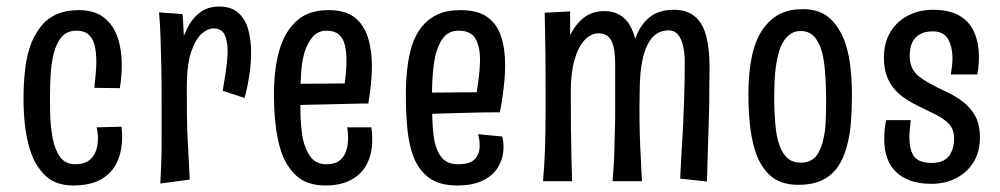

<svg xmlns="http://www.w3.org/2000/svg" viewBox="-20 -556 3062 588"><path d="M204 12Q150 12 118.5 -18.5Q87 -49 72 -97Q61 -132 56.5 -172Q52 -212 52 -253Q52 -303 57.5 -347.5Q63 -392 77 -427Q90 -457 108.5 -479Q127 -501 155 -513Q183 -525 221 -525Q269 -525 298 -502.5Q327 -480 340 -442Q353 -404 353 -357Q353 -340 351.5 -322Q350 -304 347 -286L269 -287Q271 -309 273 -329Q275 -349 275 -367Q275 -395 270 -416.5Q265 -438 251.5 -450Q238 -462 214 -462Q185 -462 168.5 -442.5Q152 -423 144 -390Q137 -361 135 -325.5Q133 -290 133 -253Q133 -232 133.5 -211Q134 -190 136 -170.5Q138 -151 141 -134Q148 -98 164 -75.5Q180 -53 211 -53Q236 -53 251 -63.5Q266 -74 273 -92Q280 -110 280 -132Q280 -140 279 -148.5Q278 -157 276 -166L352 -168Q353 -160 353.5 -152.5Q354 -145 354 -137Q354 -93 338.5 -59.5Q323 -26 290 -7Q257 12 204 12Z M662 -278Q668 -313 672.5 -344.5Q677 -376 677 -401Q677 -432 667.5 -450.5Q658 -469 634 -469Q616 -469 597 -452Q578 -435 565 -395.5Q552 -356 552 -287L511 -245Q512 -279 515.5 -318.5Q519 -358 528 -396.5Q537 -435 552 -466.5Q567 -498 591.5 -517Q616 -536 651 -536Q688 -536 709.5 -517Q731 -498 740 -466.5Q749 -435 749 -395Q749 -361 743.5 -325Q738 -289 729 -256ZM471 6Q472 -16 473 -37Q474 -58 474.5 -79.5Q475 -101 475 -126Q475 -151 475 -180.5Q475 -210 475 -247Q475 -305 474 -354.5Q473 -404 471.5 -445.5Q470 -487 467 -518L539 -513Q541 -489 542.5 -457Q544 -425 546.5 -383.5Q549 -342 552 -287Q552 -241 552.5 -200.5Q553 -160 555 -125Q557 -90 558.5 -60Q560 -30 561 -6Z M977 12Q921 12 889 -16.5Q857 -45 841 -92Q829 -129 824 -173.5Q819 -218 819 -267Q819 -309 824 -347Q829 -385 840 -416Q857 -465 892 -495Q927 -525 986 -525Q1037 -525 1065.5 -503Q1094 -481 1106.5 -442Q1119 -403 1119 -354Q1119 -327 1116 -298Q1113 -269 1108 -239L1035 -296Q1038 -317 1039.5 -336Q1041 -355 1041 -371Q1041 -398 1036 -418.5Q1031 -439 1017.5 -450.5Q1004 -462 980 -462Q954 -462 938 -443.5Q922 -425 913 -397Q905 -370 902.5 -336.5Q900 -303 900 -269Q900 -244 900 -220Q900 -196 902 -174Q904 -152 907 -133Q915 -97 931.5 -75Q948 -53 980 -53Q1005 -53 1019.5 -64Q1034 -75 1040 -93.5Q1046 -112 1046 -133Q1046 -141 1045.5 -149.5Q1045 -158 1043 -166H1117Q1119 -156 1119.5 -146Q1120 -136 1120 -127Q1120 -86 1104 -54.5Q1088 -23 1056 -5.5Q1024 12 977 12ZM848 -232 847 -299 1102 -301 1108 -239Q1108 -239 1091 -239Q1074 -239 1047 -238Q1020 -237 985.5 -236.5Q951 -236 915.5 -235Q880 -234 848 -232Z M1380 12Q1323 12 1290.5 -14Q1258 -40 1243 -85Q1231 -121 1227 -167Q1223 -213 1223 -267Q1223 -310 1227.5 -348Q1232 -386 1242 -418Q1253 -451 1272.5 -475Q1292 -499 1320.5 -512Q1349 -525 1390 -525Q1442 -525 1471.5 -504.5Q1501 -484 1514 -446Q1527 -408 1527 -357Q1527 -335 1525 -311.5Q1523 -288 1519.5 -263.5Q1516 -239 1511 -212L1439 -267Q1442 -287 1444.5 -305Q1447 -323 1448.5 -340.5Q1450 -358 1450 -373Q1450 -414 1436 -438Q1422 -462 1384 -462Q1354 -462 1337 -439.5Q1320 -417 1312 -380Q1309 -364 1307 -345.5Q1305 -327 1304 -308Q1303 -289 1303 -269Q1303 -240 1303.5 -213.5Q1304 -187 1305.5 -164Q1307 -141 1311 -122Q1318 -90 1334.5 -71.5Q1351 -53 1384 -53Q1419 -53 1434 -68.5Q1449 -84 1449 -110Q1449 -118 1448 -126.5Q1447 -135 1444 -145L1518 -138Q1520 -131 1521 -122.5Q1522 -114 1522 -106Q1522 -74 1507 -47Q1492 -20 1460.5 -4Q1429 12 1380 12ZM1252 -205 1250 -272 1506 -274 1511 -212Q1511 -212 1494.5 -212Q1478 -212 1450.5 -211.5Q1423 -211 1389 -210Q1355 -209 1319 -208Q1283 -207 1252 -205Z M1856 -1Q1858 -24 1859.5 -48.5Q1861 -73 1861.5 -99Q1862 -125 1863 -154.5Q1864 -184 1864 -217Q1864 -245 1864 -268Q1864 -291 1864 -312.5Q1864 -334 1864 -358Q1864 -392 1859 -413Q1854 -434 1842.5 -444Q1831 -454 1814 -454Q1790 -454 1770.5 -433.5Q1751 -413 1739.5 -373Q1728 -333 1728 -275L1688 -230Q1689 -285 1696 -336.5Q1703 -388 1718.5 -430Q1734 -472 1762 -497Q1790 -522 1831 -522Q1858 -522 1877.5 -510.5Q1897 -499 1909 -478.5Q1921 -458 1927.5 -427.5Q1934 -397 1937 -358.5Q1940 -320 1939 -275Q1938 -228 1938.5 -187Q1939 -146 1940.5 -112Q1942 -78 1943.5 -50Q1945 -22 1946 -1ZM1643 -1Q1645 -24 1646.5 -47.5Q1648 -71 1649 -99Q1650 -127 1650.5 -163Q1651 -199 1651 -247Q1651 -319 1650.5 -378.5Q1650 -438 1649 -475Q1648 -512 1648 -517L1726 -521Q1726 -501 1726 -464.5Q1726 -428 1726 -379.5Q1726 -331 1728 -275Q1728 -214 1728.5 -163Q1729 -112 1730 -72Q1731 -32 1732 -1ZM2145 0 2063 -9Q2065 -46 2066.5 -76Q2068 -106 2070 -135Q2072 -164 2073 -197Q2074 -220 2075 -247.5Q2076 -275 2076.5 -305Q2077 -335 2077 -366Q2077 -396 2071.5 -417.5Q2066 -439 2055.5 -451Q2045 -463 2028 -463Q1998 -463 1978.5 -442Q1959 -421 1949 -379Q1939 -337 1939 -275L1899 -215Q1898 -281 1904 -337.5Q1910 -394 1925 -436.5Q1940 -479 1968.5 -502.5Q1997 -526 2044 -526Q2083 -526 2107.5 -506Q2132 -486 2142.5 -446.5Q2153 -407 2153 -350Q2153 -329 2152.5 -303Q2152 -277 2152 -250.5Q2152 -224 2151 -200Q2150 -165 2149 -132.5Q2148 -100 2147 -68.5Q2146 -37 2145 0Z M2425 10Q2368 10 2336 -21Q2304 -52 2290 -103Q2280 -138 2276 -180.5Q2272 -223 2272 -270Q2272 -300 2274.5 -328.5Q2277 -357 2282.5 -383Q2288 -409 2297 -431Q2315 -475 2349.5 -501.5Q2384 -528 2439 -528Q2493 -528 2524.5 -497Q2556 -466 2571 -417Q2581 -384 2585 -345Q2589 -306 2589 -264Q2589 -221 2586 -182Q2583 -143 2574 -110Q2565 -73 2546.5 -46Q2528 -19 2498.5 -4.5Q2469 10 2425 10ZM2432 -58Q2465 -58 2481 -80Q2497 -102 2503 -137Q2507 -154 2508 -171.5Q2509 -189 2509.5 -208.5Q2510 -228 2510 -247Q2510 -284 2508 -318.5Q2506 -353 2501 -381Q2494 -417 2477.5 -439Q2461 -461 2432 -461Q2415 -461 2402.5 -453Q2390 -445 2381 -431.5Q2372 -418 2366 -399Q2360 -379 2356.5 -355Q2353 -331 2352 -304.5Q2351 -278 2351 -253Q2351 -234 2352 -214Q2353 -194 2354.5 -175.5Q2356 -157 2359 -141Q2366 -104 2383 -81Q2400 -58 2432 -58Z M2832 7Q2796 7 2769 -2.5Q2742 -12 2724 -29.5Q2706 -47 2697 -72Q2688 -97 2688 -129Q2688 -142 2689 -157Q2690 -172 2694 -188H2769Q2768 -174 2766.5 -161Q2765 -148 2765 -137Q2765 -95 2780 -76Q2795 -57 2834 -57Q2858 -57 2873 -66.5Q2888 -76 2895 -93.5Q2902 -111 2902 -132Q2902 -159 2887 -175.5Q2872 -192 2847 -204.5Q2822 -217 2795 -230Q2774 -240 2754.5 -252.5Q2735 -265 2720 -282Q2705 -299 2696 -322.5Q2687 -346 2687 -379Q2687 -426 2707.5 -459Q2728 -492 2762 -509Q2796 -526 2837 -526Q2889 -526 2920 -507Q2951 -488 2964.5 -455Q2978 -422 2978 -381Q2978 -373 2977.5 -364Q2977 -355 2976 -346.5Q2975 -338 2973 -328H2892Q2894 -341 2895.5 -354Q2897 -367 2897 -378Q2897 -411 2884 -435.5Q2871 -460 2836 -460Q2814 -460 2798 -451.5Q2782 -443 2774 -426.5Q2766 -410 2766 -385Q2766 -363 2773.5 -347.5Q2781 -332 2795.5 -321Q2810 -310 2828 -300Q2852 -287 2879 -274.5Q2906 -262 2929 -244.5Q2952 -227 2966.5 -201Q2981 -175 2981 -135Q2981 -91 2961.5 -59.5Q2942 -28 2908.5 -10.5Q2875 7 2832 7Z"/></svg>

Font: Truculenta Medium
Style: Regular
Weight: 500
Version: Version 1.002